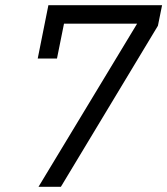

<svg xmlns="http://www.w3.org/2000/svg" viewBox="-20 -718 643 738"><path d="M214 0H128L507 -627H226L199 -493H125L166 -698H603L587 -619Z"/></svg>

Font: Aneliza
Style: Italic
Weight: 400
Italic angle: -11.31°
Designer: Mike Abbink, Paul van der Laan, Pieter van Rosmalen
Foundry: Bold Monday
Version: Version 3.0